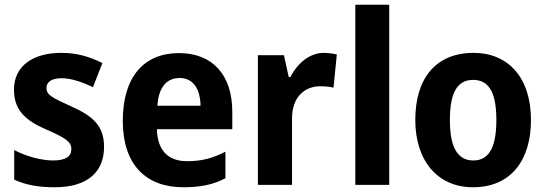

<svg xmlns="http://www.w3.org/2000/svg" viewBox="-20 -780 2304 810"><path d="M419 -161C419 -250 370 -291 283 -330C197 -369 176 -380 176 -409C176 -435 199 -450 240 -450C279 -450 328 -434 372 -412L412 -514C356 -542 302 -557 239 -557C118 -557 39 -501 39 -402C39 -316 86 -273 172 -235C260 -197 281 -181 281 -151C281 -120 257 -103 204 -103C155 -103 91 -120 40 -147V-22C91 1 143 10 211 10C349 10 419 -54 419 -161Z M735 -556C589 -556 498 -458 498 -270C498 -86 595 10 753 10C829 10 881 -2 931 -28V-140C877 -112 830 -100 769 -100C687 -100 644 -148 642 -235H960V-308C960 -465 876 -556 735 -556ZM738 -451C796 -451 825 -403 826 -334H644C649 -413 684 -451 738 -451Z M1346 -557C1284 -557 1233 -510 1205 -455H1198L1178 -547H1068V0H1212V-278C1211 -374 1269 -416 1330 -416C1355 -416 1373 -414 1387 -410L1401 -550C1385 -554 1364 -557 1346 -557Z M1622 0V-760H1479V0Z M2220 -274C2220 -456 2121 -557 1978 -557C1819 -557 1732 -450 1732 -274C1732 -102 1826 10 1975 10C2135 10 2220 -103 2220 -274ZM1878 -274C1878 -385 1907 -443 1976 -443C2046 -443 2074 -384 2074 -274C2074 -164 2046 -103 1977 -103C1907 -103 1878 -164 1878 -274Z"/></svg>

Font: Noto Sans Myanmar UI SemiCondensed
Style: Bold
Weight: 700
Width: 4
Designer: Monotype Design Team
Foundry: Monotype Imaging Inc.
Version: Version 2.103